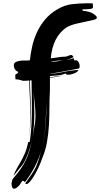

<svg xmlns="http://www.w3.org/2000/svg" viewBox="-20 -934 610 1169"><path d="M461 -517Q416 -509 374 -500.5Q332 -492 284 -485V-484Q327 -487 370 -496.5Q413 -506 458 -508Q453 -496 432.5 -487.5Q412 -479 396 -479Q380 -479 380 -487Q356 -477 332 -475L284 -471V-463Q308 -467 331 -470Q351 -472 372 -476Q328 -466 284 -460V-382Q281 -331 281 -278Q281 -225 278 -172.5Q275 -120 266 -68.5Q257 -17 236 32Q227 59 214 86.5Q201 114 187.5 136.5Q174 159 161.5 173Q149 187 140 187Q136 187 134 182Q150 159 168 134Q186 109 200 80Q211 52 219 26Q227 0 234 -28Q218 31 191 82.5Q164 134 131 176Q129 171 126 169Q123 167 116 167L98 194Q78 215 66 215Q58 215 54 206Q50 197 50 182L56 158L68 143Q90 117 107 93Q124 69 136.5 42.5Q149 16 158.5 -15Q168 -46 176 -87Q171 -63 163.5 -38Q156 -13 147 10Q138 33 127.5 52.5Q117 72 104 85L62 137Q70 113 82 92.5Q94 72 107 49Q120 26 132 -2Q144 -30 152 -69L161 -70Q169 -124 171.5 -176.5Q174 -229 174 -284Q174 -323 173.5 -363Q173 -403 172 -445Q170 -444 167 -444H162Q163 -391 165.5 -341Q168 -291 168 -242Q168 -200 164 -159Q161 -120 152 -81Q160 -116 162 -152Q165 -189 165 -227Q165 -279 162 -333Q159 -387 158 -444Q152 -443 144 -442.5Q136 -442 119 -442Q96 -451 74 -451V-455Q74 -459 73.5 -463.5Q73 -468 73 -473Q73 -485 84 -485L92 -496Q78 -501 71 -512Q64 -523 64 -534Q64 -549 74 -555Q84 -561 99 -563.5Q114 -566 131 -565.5Q148 -565 162 -567Q166 -606 175.5 -649.5Q185 -693 204 -735Q223 -777 253.5 -814Q284 -851 329 -877Q372 -903 418.5 -908.5Q465 -914 508 -914H527Q536 -914 545 -913L546 -892Q546 -888 544 -885Q542 -882 535.5 -880.5Q529 -879 516 -878Q503 -877 482 -877Q482 -875 482.5 -871.5Q483 -868 485 -868Q527 -865 548.5 -850Q570 -835 570 -827Q570 -818 550.5 -813Q531 -808 502.5 -802.5Q474 -797 441.5 -789Q409 -781 383 -766Q301 -709 289 -579Q311 -581 333.5 -585Q356 -589 377 -589Q385 -589 395 -594Q405 -599 413 -599Q418 -599 420.5 -596.5Q423 -594 428 -586Q404 -573 382 -568Q392 -570 404 -572.5Q416 -575 428 -580Q430 -575 431 -571Q432 -567 434 -565Q435 -565 437 -566Q441 -568 443 -568Q454 -564 459.5 -554Q465 -544 465 -534Q465 -529 464.5 -524.5Q464 -520 461 -517ZM185 -136Q189 -158 192.5 -181.5Q196 -205 196 -229Q196 -267 191 -306Q187 -342 185 -377Q186 -344 187 -312Q189 -277 189 -243Q189 -206 186.5 -170.5Q184 -135 179 -100V-99ZM257 -180Q254 -111 237 -37Q254 -108 258 -179Q263 -248 263 -315Q261 -248 257 -180ZM288 -562Q297 -559 309 -559Q323 -559 337.5 -562Q352 -565 365 -568Q345 -566 326.5 -564Q308 -562 288 -562ZM380 -478Q376 -477 373 -476Q376 -477 380 -478Z"/></svg>

Font: Finger Paint
Style: Regular
Weight: 400
Designer: Ralph du Carrois
Foundry: Ralph du Carrois
Version: Version 1.002